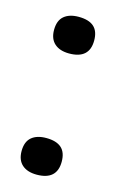

<svg xmlns="http://www.w3.org/2000/svg" viewBox="-75 -484 286 476"><g transform="rotate(15 68.5 -246.5)"><path d="M68 -44Q44 -44 30.5 -56Q17 -68 17 -91Q17 -115 30.5 -126.5Q44 -138 68 -138Q94 -138 107 -126.5Q120 -115 120 -91Q120 -44 68 -44ZM68 -355Q44 -355 30.5 -367Q17 -379 17 -402Q17 -426 30.5 -437.5Q44 -449 68 -449Q94 -449 107 -437.5Q120 -426 120 -402Q120 -355 68 -355Z"/></g></svg>

Font: Bricolage Grotesque 48pt Condensed ExtraBold Light
Style: Regular
Weight: 300
Version: Version 1.000;gftools[0.9.30]